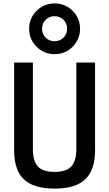

<svg xmlns="http://www.w3.org/2000/svg" viewBox="-20 -1097 640 1127"><path d="M300 10Q177 10 120 -44.5Q63 -99 63 -215V-730H173V-223Q173 -151 202.5 -119.5Q232 -88 300 -88Q368 -88 398 -119.5Q428 -151 428 -223V-730H538V-215Q538 -99 480.5 -44.5Q423 10 300 10ZM300 -779Q259 -779 225 -799Q191 -819 171 -853Q151 -887 151 -928Q151 -970 171 -1003.5Q191 -1037 225 -1057Q259 -1077 300 -1077Q342 -1077 376 -1057Q410 -1037 430 -1003.5Q450 -970 450 -928Q450 -887 430 -853Q410 -819 376 -799Q342 -779 300 -779ZM300 -855Q331 -855 352.5 -876Q374 -897 374 -928Q374 -960 352.5 -981Q331 -1002 300 -1002Q269 -1002 248 -981Q227 -960 227 -928Q227 -897 248 -876Q269 -855 300 -855Z"/></svg>

Font: M PLUS Code Latin 60 Medium
Style: Regular
Weight: 500
Width: 7
Monospace: yes
Designer: Coji Morishita
Foundry: UNDERFOREST DESIGN
Version: Version 1.005; ttfautohint (v1.8.3)